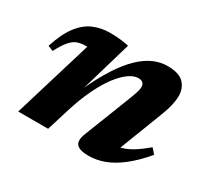

<svg xmlns="http://www.w3.org/2000/svg" viewBox="-104 -611 828 773"><g transform="rotate(30 310.0 -224.0)"><path d="M44 -280.5 19.5 -290Q40.5 -355.5 68.5 -392.2Q96.5 -429 131.8 -444.2Q167 -459.5 209 -459.5Q225.5 -459.5 239 -458.5Q252.5 -457.5 266.2 -455.8Q280 -454 296.5 -450.5L223.5 -201L224 -207.5Q255.5 -276.5 286.8 -324.5Q318 -372.5 349.2 -402.2Q380.5 -432 412 -445.8Q443.5 -459.5 476 -459.5Q529 -459.5 551.8 -436.2Q574.5 -413 574.5 -377Q574.5 -358 569 -333.2Q563.5 -308.5 551 -277L458.5 -37.5L437 -75.5Q461 -75.5 484 -82.5Q507 -89.5 532 -105.2Q557 -121 586.5 -146L607 -122.5Q565.5 -73.5 526.8 -43.5Q488 -13.5 451.8 -0.2Q415.5 13 380 13Q337.5 13 323.8 -2.8Q310 -18.5 323.5 -53.5L411.5 -278.5Q419.5 -300 423 -312.2Q426.5 -324.5 426.5 -333.5Q426.5 -344.5 420 -351.5Q413.5 -358.5 398 -358.5Q378.5 -358.5 355.2 -342.5Q332 -326.5 307.5 -294.5Q283 -262.5 259.5 -214Q236 -165.5 216 -100.5L185 0H46L156.5 -365Q155 -365 153.2 -365Q151.5 -365 149.5 -365Q128 -365 111.2 -359Q94.5 -353 78.8 -335Q63 -317 44 -280.5Z"/></g></svg>

Font: Newsreader 16pt 16pt
Style: Bold Italic
Weight: 700
Italic angle: -17°
Version: Version 1.003